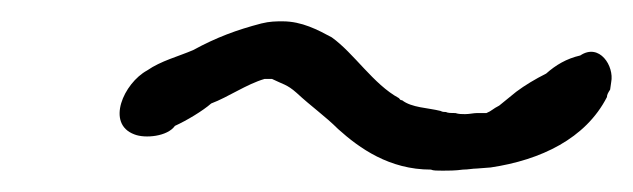

<svg xmlns="http://www.w3.org/2000/svg" viewBox="-20 -368 593 180"><path d="M106 -242C116 -238 137 -240 144 -250C155 -255 170 -264 178 -271C194 -277 211 -289 228 -294H235C245 -289 249 -289 258 -281C272 -268 285 -259 297 -247C317 -229 345 -209 384 -209C386 -208 390 -208 395 -208C400 -208 407 -208 414 -209C419 -209 423 -210 427 -210L440 -211C487 -218 529 -238 549 -277C549 -279 550 -281 552 -284L553 -291C556 -306 542 -328 524 -316C511 -313 501 -307 492 -299C482 -294 472 -288 464 -282L448 -269C442 -266 441 -264 436 -262H427C424 -262 420 -261 416 -261C413 -261 410 -261 407 -262C403 -262 400 -262 398 -263C396 -263 395 -263 393 -264C381 -267 366 -267 357 -274C355 -274 355 -275 354 -276C330 -289 312 -318 291 -333C278 -340 263 -348 245 -348C239 -348 233 -348 225 -346C202 -340 183 -333 161 -321C147 -315 131 -311 118 -302C96 -290 79 -252 106 -242Z"/></svg>

Font: Scribbler
Style: Ita
Weight: 400
Designer: Mew Too
Foundry: Cannot Into Space Fonts
Version: Version 1.001